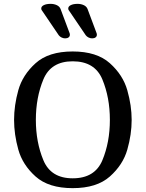

<svg xmlns="http://www.w3.org/2000/svg" viewBox="-20 -976 756 996"><path d="M357 0Q232 0 164.5 -60.5Q97 -121 75 -200Q53 -279 53 -354Q53 -429 75 -508Q97 -587 164.5 -648Q232 -709 357 -709Q482 -709 550 -648Q618 -587 640.5 -507.5Q663 -428 663 -354Q663 -279 640.5 -200Q618 -121 550 -60.5Q482 0 357 0ZM357 -658Q244 -658 205 -564Q166 -470 166 -354Q166 -239 205 -145Q244 -51 357 -51Q472 -51 511 -144.5Q550 -238 550 -354Q550 -470 511 -564Q472 -658 357 -658ZM194 -932Q194 -943 207.5 -949.5Q221 -956 242.6 -956Q259.7 -956 274.1 -949.5Q288.5 -943 293.9 -930L340.7 -805Q342.5 -801 342.5 -796Q342.5 -787 335.7 -782Q329 -777 318.2 -777Q308.3 -777 299.3 -781.5Q290.3 -786 284.9 -793L196.7 -923Q194 -926 194 -932ZM334 -932Q334 -943 347.5 -949.5Q361 -956 382.6 -956Q399.7 -956 414.1 -949.5Q428.5 -943 433.9 -930L480.7 -805Q482.5 -801 482.5 -796Q482.5 -787 475.7 -782Q469 -777 458.2 -777Q448.3 -777 439.3 -781.5Q430.3 -786 424.9 -793L336.7 -923Q334 -926 334 -932Z"/></svg>

Font: Marmelad for Arash.Academy
Style: Regular
Weight: 400
Designer: Manvel Shmavonyan
Foundry: Cyreal
Version: Version 1.110;Glyphs 3.2 (3202)